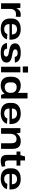

<svg xmlns="http://www.w3.org/2000/svg" viewBox="2262 -3056 804 5368"><g transform="rotate(90 2664.0 -372.0)"><path d="M72 -540H199L229 -327V0H72ZM194 -273Q194 -410 242.5 -480Q291 -550 385 -550Q402 -550 419.5 -547.5Q437 -545 454 -541L445 -409Q412 -418 376 -418Q303 -418 266 -372Q229 -326 229 -233Z M781 10Q692 10 628.5 -19.5Q565 -49 531.5 -106Q498 -163 498 -242V-298Q498 -377 533.5 -433.5Q569 -490 636 -520Q703 -550 795 -550Q936 -550 1012.5 -477.5Q1089 -405 1089 -271V-235H626V-303H965L943 -278V-308Q943 -372 904.5 -409Q866 -446 799 -446Q732 -446 693.5 -409Q655 -372 655 -306V-224Q655 -158 692 -122.5Q729 -87 794 -87Q851 -87 886.5 -111Q922 -135 932 -176L1081 -165Q1057 -81 978.5 -35.5Q900 10 781 10Z M1458 10Q1329 10 1262.5 -31.5Q1196 -73 1180 -163L1338 -170Q1344 -122 1373.5 -99Q1403 -76 1457 -76Q1507 -76 1534.5 -94Q1562 -112 1562 -144Q1562 -171 1541.5 -186Q1521 -201 1488.5 -209Q1456 -217 1416.5 -223.5Q1377 -230 1337.5 -239.5Q1298 -249 1265.5 -266Q1233 -283 1212.5 -312.5Q1192 -342 1192 -389Q1192 -468 1259.5 -509Q1327 -550 1457 -550Q1540 -550 1597.5 -532Q1655 -514 1688.5 -478Q1722 -442 1731 -387L1572 -380Q1568 -422 1540.5 -443Q1513 -464 1463 -464Q1414 -464 1387 -446Q1360 -428 1360 -394Q1360 -367 1380 -352Q1400 -337 1432.5 -328.5Q1465 -320 1504.5 -313Q1544 -306 1583.5 -297Q1623 -288 1656 -271Q1689 -254 1709 -225.5Q1729 -197 1729 -150Q1729 -71 1660 -30.5Q1591 10 1458 10Z M2002 -540V0H1845V-540ZM2008 -754V-607H1839V-754Z M2365 10Q2251 10 2188.5 -55.5Q2126 -121 2126 -242V-298Q2126 -419 2189.5 -484.5Q2253 -550 2369 -550Q2451 -550 2512 -518Q2573 -486 2607 -427.5Q2641 -369 2641 -289V-255Q2641 -174 2607 -114.5Q2573 -55 2510.5 -22.5Q2448 10 2365 10ZM2414 -102Q2490 -102 2533 -144.5Q2576 -187 2576 -262V-279Q2576 -353 2532.5 -394.5Q2489 -436 2414 -436Q2353 -436 2318 -398Q2283 -360 2283 -292V-246Q2283 -179 2318 -140.5Q2353 -102 2414 -102ZM2576 -165V-740H2733V0H2633Z M3140 10Q3051 10 2987.5 -19.5Q2924 -49 2890.5 -106Q2857 -163 2857 -242V-298Q2857 -377 2892.5 -433.5Q2928 -490 2995 -520Q3062 -550 3154 -550Q3295 -550 3371.5 -477.5Q3448 -405 3448 -271V-235H2985V-303H3324L3302 -278V-308Q3302 -372 3263.5 -409Q3225 -446 3158 -446Q3091 -446 3052.5 -409Q3014 -372 3014 -306V-224Q3014 -158 3051 -122.5Q3088 -87 3153 -87Q3210 -87 3245.5 -111Q3281 -135 3291 -176L3440 -165Q3416 -81 3337.5 -35.5Q3259 10 3140 10Z M3985 -285Q3985 -361 3956.5 -396.5Q3928 -432 3866 -432Q3796 -432 3758 -383Q3720 -334 3720 -241L3666 -162V-228Q3666 -383 3734.5 -466.5Q3803 -550 3929 -550Q4039 -550 4091 -492Q4143 -434 4143 -309V0H3985ZM3563 -540H3690L3720 -375V0H3563Z M4478 10Q4391 10 4350.5 -33.5Q4310 -77 4310 -169V-516L4355 -669H4467V-201Q4467 -151 4486.5 -129Q4506 -107 4552 -107Q4570 -107 4589 -110.5Q4608 -114 4625 -122L4643 -24Q4621 -14 4594 -6Q4567 2 4537 6Q4507 10 4478 10ZM4217 -540H4610V-432H4217Z M4969 10Q4880 10 4816.5 -19.5Q4753 -49 4719.5 -106Q4686 -163 4686 -242V-298Q4686 -377 4721.5 -433.5Q4757 -490 4824 -520Q4891 -550 4983 -550Q5124 -550 5200.5 -477.5Q5277 -405 5277 -271V-235H4814V-303H5153L5131 -278V-308Q5131 -372 5092.5 -409Q5054 -446 4987 -446Q4920 -446 4881.5 -409Q4843 -372 4843 -306V-224Q4843 -158 4880 -122.5Q4917 -87 4982 -87Q5039 -87 5074.5 -111Q5110 -135 5120 -176L5269 -165Q5245 -81 5166.5 -35.5Q5088 10 4969 10Z"/></g></svg>

Font: Pathway Extreme 72pt
Style: Bold
Weight: 700
Designer: Eduardo Rodriguez Tunni
Foundry: Eduardo Rodriguez Tunni
Version: Version 1.001;gftools[0.9.26]